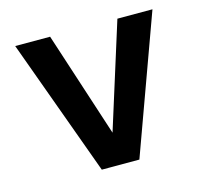

<svg xmlns="http://www.w3.org/2000/svg" viewBox="-80 -589 720 677"><g transform="rotate(-15 280.5 -250.0)"><path d="M29.8 -500H157.2L282.2 -116.2L402.8 -500H530.8L349.1 0H211.9Z"/></g></svg>

Font: Overused Grotesk SemiBold
Style: Regular
Weight: 600
Version: Version 0.002